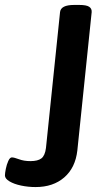

<svg xmlns="http://www.w3.org/2000/svg" viewBox="-133 -545 443 777"><path d="M11 212Q-19 212 -47.5 206Q-76 200 -94.5 189Q-113 178 -113 165Q-113 156 -109.5 138.5Q-106 121 -99.5 106.5Q-93 92 -85 92Q-76 92 -56 99.5Q-36 107 -10 107Q20 107 34.5 96Q49 85 53 54L110 -496Q113 -525 167 -525H188Q217 -525 228 -517.5Q239 -510 238 -496L180 64Q172 134 127 173Q82 212 11 212Z"/></svg>

Font: Asap Expanded Expanded SemiBold
Style: Italic
Weight: 600
Width: 7
Italic angle: -6°
Designer: Pablo Cosgaya
Foundry: Omnibus-Type
Version: Version 3.001; ttfautohint (v1.8.4.7-5d5b)